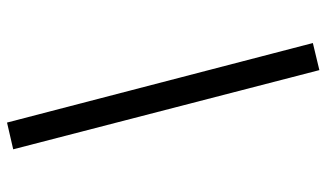

<svg xmlns="http://www.w3.org/2000/svg" viewBox="-216 -632 951 560"><g transform="rotate(-90 260.0 -351.5)"><path d="M415 85 336 104 105 -789 183 -807Z"/></g></svg>

Font: FiraGOUPP
Style: Medium
Weight: 400
Designer: bBox Type
Foundry: bBox Type GmbH
Version: Version 1.001